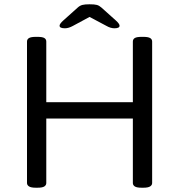

<svg xmlns="http://www.w3.org/2000/svg" viewBox="-20 -874 836 896"><path d="M147 2Q125 2 115.5 -4Q106 -10 106 -20V-680Q106 -691 115.5 -696.5Q125 -702 147 -702H155Q178 -702 187 -696.5Q196 -691 196 -680V-397H600V-680Q600 -691 609 -696.5Q618 -702 641 -702H649Q671 -702 680.5 -696.5Q690 -691 690 -680V-20Q690 -10 680.5 -4Q671 2 649 2H641Q618 2 609 -4Q600 -10 600 -20V-321H196V-20Q196 -10 187 -4Q178 2 155 2ZM283 -742Q258 -742 258 -754Q258 -763 276 -779L343 -839Q353 -848 364.5 -851Q376 -854 398 -854Q421 -854 432 -851Q443 -848 453 -839L520 -779Q538 -763 538 -754Q538 -742 514 -742Q496 -742 477 -753L398 -795L320 -753Q300 -742 283 -742Z"/></svg>

Font: Asap Semi Expanded
Style: Regular
Weight: 400
Width: 6
Designer: Pablo Cosgaya
Foundry: Omnibus-Type
Version: Version 3.001; ttfautohint (v1.8.4.7-5d5b)